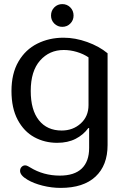

<svg xmlns="http://www.w3.org/2000/svg" viewBox="-20 -684 602 937"><path d="M229 -608Q229 -632 245 -648Q261 -664 284 -664Q307 -664 323 -648Q339 -632 339 -608Q339 -585 323 -569Q307 -553 284 -553Q261 -553 245 -569Q229 -585 229 -608ZM114 193Q78 172 78 150Q78 138 85.5 130.5Q93 123 103 123Q109 123 116.5 127Q124 131 127 133Q192 173 272 173Q343 173 379 138.5Q415 104 415 38V-59H411Q387 -26 349 -6.5Q311 13 259 13Q198 13 147.5 -14.5Q97 -42 66.5 -99Q36 -156 36 -240Q36 -325 70 -383.5Q104 -442 162 -471Q220 -500 290 -500Q347 -500 405.5 -479Q464 -458 505 -424V24Q505 123 446 178Q387 233 276 233Q232 233 188 222Q144 211 114 193ZM412 -171V-404Q387 -421 355 -430.5Q323 -440 291 -440Q221 -440 175.5 -388.5Q130 -337 130 -240Q130 -147 170 -97Q210 -47 281 -47Q336 -47 374 -81.5Q412 -116 412 -171Z"/></svg>

Font: Maitree Medium
Style: Regular
Weight: 500
Designer: CadsonDemak Team
Foundry: CadsonDemak
Version: Version 1.010